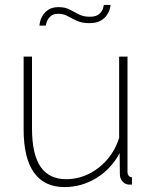

<svg xmlns="http://www.w3.org/2000/svg" viewBox="-20 -750 621 780"><path d="M76 -224V-520H110V-228Q110 -124 144.5 -73Q179 -22 249 -22Q296 -22 339.5 -43Q383 -64 416 -102.5Q449 -141 464 -190V-520H498V-52Q498 -42 503 -36Q508 -30 516 -30V0Q509 0 504.5 0Q500 0 497 -1Q484 -4 475.5 -15.5Q467 -27 467 -42L466 -128Q432 -64 372 -27Q312 10 242 10Q160 10 118 -49Q76 -108 76 -224ZM343 -656Q313 -656 292.5 -665.5Q272 -675 255 -684.5Q238 -694 217 -694Q196 -694 185 -683.5Q174 -673 170 -661Q166 -649 166 -646H140Q140 -649 142.5 -661Q145 -673 153 -686.5Q161 -700 176.5 -710.5Q192 -721 218 -721Q245 -721 263.5 -711Q282 -701 300.5 -691.5Q319 -682 344 -682Q371 -682 383 -693Q395 -704 398.5 -716Q402 -728 402 -730H429Q429 -726 426 -714Q423 -702 414 -688.5Q405 -675 388 -665.5Q371 -656 343 -656Z"/></svg>

Font: Raleway Thin ExtraLight
Style: Regular
Weight: 250
Version: Version 4.026